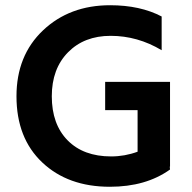

<svg xmlns="http://www.w3.org/2000/svg" viewBox="-20 -706 733 734"><path d="M630 -58Q538 8 400 8Q240 8 141.5 -85Q43 -178 43 -338Q43 -494 144.5 -590Q246 -686 401 -686Q516 -686 598 -643V-514Q506 -569 403 -569Q302 -569 240 -506Q178 -443 178 -338Q178 -231 238.5 -169.5Q299 -108 405 -108Q457 -108 506 -126V-285H382V-393H630V-69H629Z"/></svg>

Font: Hind Vadodara SemiBold
Style: Regular
Weight: 600
Designer: Hitesh Malaviya
Foundry: Indian Type Foundry
Version: Version 1.001;PS 1.0;hotconv 1.0.86;makeotf.lib2.5.63406; tt